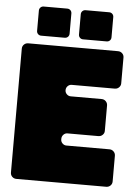

<svg xmlns="http://www.w3.org/2000/svg" viewBox="-58 -901 665 945"><g transform="rotate(5 274.5 -428.5)"><path d="M29.8 -28.8V-641.1Q29.8 -653.3 38.3 -661.6Q46.9 -669.9 59.1 -669.9H502.9Q515.1 -669.9 523.7 -661.6Q532.2 -653.3 532.2 -641.1V-513.2Q532.2 -502 523.7 -493.4Q515.1 -484.9 502.9 -484.9H290Q278.8 -484.9 270.5 -476.6Q262.2 -468.3 262.2 -456.1Q262.2 -444.8 270.5 -436.5Q278.8 -428.2 290 -428.2H442.9Q455.1 -428.2 463.6 -419.7Q472.2 -411.1 472.2 -398.9V-272.9Q472.2 -261.7 463.6 -253.4Q455.1 -245.1 442.9 -245.1H290Q278.8 -245.1 270.5 -236.6Q262.2 -228 262.2 -215.8V-212.9Q262.2 -201.7 270.5 -193.4Q278.8 -185.1 290 -185.1H502.9Q515.1 -185.1 523.7 -176.5Q532.2 -168 532.2 -155.8V-28.8Q532.2 -16.6 523.7 -8.3Q515.1 0 502.9 0H59.1Q46.9 0 38.3 -8.3Q29.8 -16.6 29.8 -28.8ZM97.2 -734.9V-835Q97.2 -844.2 103.5 -850.6Q109.9 -856.9 119.1 -856.9H235.8Q245.1 -856.9 251.5 -850.6Q257.8 -844.2 257.8 -835V-734.9Q257.8 -725.6 251.5 -719.2Q245.1 -712.9 235.8 -712.9H119.1Q109.9 -712.9 103.5 -719.2Q97.2 -725.6 97.2 -734.9ZM304.2 -734.9V-835Q304.2 -844.2 310.5 -850.6Q316.9 -856.9 326.2 -856.9H442.9Q452.1 -856.9 458.5 -850.6Q464.8 -844.2 464.8 -835V-734.9Q464.8 -725.6 458.5 -719.2Q452.1 -712.9 442.9 -712.9H326.2Q316.9 -712.9 310.5 -719.2Q304.2 -725.6 304.2 -734.9Z"/></g></svg>

Font: Don José
Style: Regular
Weight: 900
Designer: Cristian Tournier
Version: Version 1.000